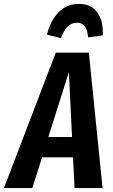

<svg xmlns="http://www.w3.org/2000/svg" viewBox="-63 -961 576 981"><path d="M318 0 310 -157H152L102 0H-43L222 -692H391L461 0ZM184 -261H305L289 -593ZM177 -784Q194 -855 236 -898Q278 -941 340 -941Q404 -941 435 -896.5Q466 -852 462 -780L387 -770Q382 -845 330 -845Q275 -845 249 -766Z"/></svg>

Font: Fira Sans Extra Condensed SemiBold
Style: Italic
Weight: 600
Width: 3
Italic angle: -8°
Designer: Carrois Corporate & Edenspiekermann AG
Foundry: Carrois Corporate GbR & Edenspiekermann AG
Version: Version 4.203